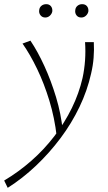

<svg xmlns="http://www.w3.org/2000/svg" viewBox="-73 -612 520 921"><path d="M-36 289 -53 254Q16 213 77 159.5Q138 106 187.5 41.5Q237 -23 271.5 -93.5Q306 -164 323 -238Q332 -280 335 -323Q338 -366 335 -410H377Q379 -372 376 -334.5Q373 -297 364 -259Q346 -178 308.5 -99.5Q271 -21 217.5 50.5Q164 122 99.5 183Q35 244 -36 289ZM199 42Q189 -46 164 -128.5Q139 -211 105 -281.5Q71 -352 35 -403L73 -417Q108 -365 140 -295Q172 -225 196 -145.5Q220 -66 228 15ZM144 -528Q130 -528 121.5 -538.5Q113 -549 115 -563Q116 -576 125.5 -584Q135 -592 149 -592Q163 -592 171 -582.5Q179 -573 178 -558Q176 -546 166.5 -537Q157 -528 144 -528ZM317 -528Q302 -528 294 -538.5Q286 -549 288 -563Q289 -576 298.5 -584Q308 -592 321 -592Q336 -592 344 -582.5Q352 -573 351 -558Q349 -546 339.5 -537Q330 -528 317 -528Z"/></svg>

Font: Ysabeau ExtraLight
Style: Italic
Weight: 250
Italic angle: -12°
Version: Version 2.000;gftools[0.9.27.dev2+g8671c4b]